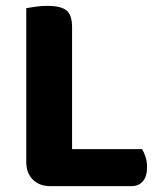

<svg xmlns="http://www.w3.org/2000/svg" viewBox="-20 -636 551 658"><path d="M153 2Q115 2 92.5 -20.5Q70 -43 70 -81V-608Q81 -610 101.5 -613Q122 -616 142 -616Q187 -616 207 -601Q227 -586 227 -542V-125H467Q473 -115 478.5 -99Q484 -83 484 -64Q484 -31 469.5 -14.5Q455 2 430 2H153Z"/></svg>

Font: Baloo Da 2
Style: Bold
Weight: 700
Designer: Noopur Datye, Sulekha Rajkumar and Ek Type
Foundry: Ek Type
Version: Version 1.640;hotconv 1.0.111;makeotfexe 2.5.65597; ttfautoh